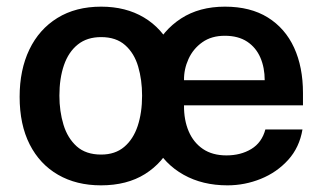

<svg xmlns="http://www.w3.org/2000/svg" viewBox="-20 -547 974 577"><path d="M283.5 10Q209.5 10 154.5 -21.8Q99.5 -53.5 69.2 -113Q39 -172.5 39 -256Q39 -337 68.2 -398Q97.5 -459 152.5 -493Q207.5 -527 284 -527Q358 -527 412.5 -494.5Q467 -462 496.8 -401.5Q526.5 -341 526.5 -256Q526.5 -177.5 498.2 -117.8Q470 -58 415.8 -24Q361.5 10 283.5 10ZM284 -82.5Q326 -82.5 353.2 -105.5Q380.5 -128.5 393.8 -168.5Q407 -208.5 407 -259.5Q407 -307 395.2 -347Q383.5 -387 356.2 -411.2Q329 -435.5 284 -435.5Q241.5 -435.5 213.8 -413.2Q186 -391 172.2 -351.2Q158.5 -311.5 158.5 -259.5Q158.5 -212.5 170.8 -172.2Q183 -132 210.5 -107.2Q238 -82.5 284 -82.5ZM533 -230.5Q532.5 -186.5 547 -152.5Q561.5 -118.5 590 -99.2Q618.5 -80 660.5 -80Q703.5 -80 735.2 -99.2Q767 -118.5 777.5 -158H889Q880 -104 846 -66.5Q812 -29 763.8 -9.5Q715.5 10 663.5 10Q588.5 10 531.8 -21.8Q475 -53.5 443.2 -112.5Q411.5 -171.5 411.5 -253Q411.5 -332.5 440.5 -394.2Q469.5 -456 524.2 -491.5Q579 -527 656 -527Q732.5 -527 784.8 -494.5Q837 -462 863.8 -403.8Q890.5 -345.5 890.5 -267.5V-230.5ZM533 -306H775.5Q775.5 -343.5 762.5 -373.8Q749.5 -404 722.8 -421.8Q696 -439.5 655.5 -439.5Q615.5 -439.5 588 -420Q560.5 -400.5 546.5 -369.8Q532.5 -339 533 -306Z"/></svg>

Font: Public Sans SemiBold
Style: Regular
Weight: 600
Designer: The Public Sans Project Authors: Dan O. Williams and USWDS (Libre Franklin designed by Pablo Impallari and Rodrigo Fuenz
Version: Version 1.007